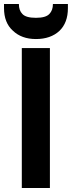

<svg xmlns="http://www.w3.org/2000/svg" viewBox="-40 -938 359 958"><path d="M209 0H68.8V-698.2H209ZM-20 -897.9V-918H54.2Q54.2 -885.7 71.8 -868.2Q89.4 -849.1 139.2 -849.1Q188.5 -849.1 206.1 -868.2Q224.1 -886.2 224.1 -918H298.8V-897Q298.8 -824.7 256.8 -784.2Q212.9 -743.2 139.2 -743.2Q67.4 -743.2 23.9 -785.2Q-20 -824.7 -20 -897.9Z"/></svg>

Font: PoppinsZ SemiBold
Style: Regular
Weight: 600
Designer: Ninad Kale (Devanagari), Jonny Pinhorn (Latin)
Foundry: Indian Type Foundry
Version: Version 3.002;FEAKit 1.0